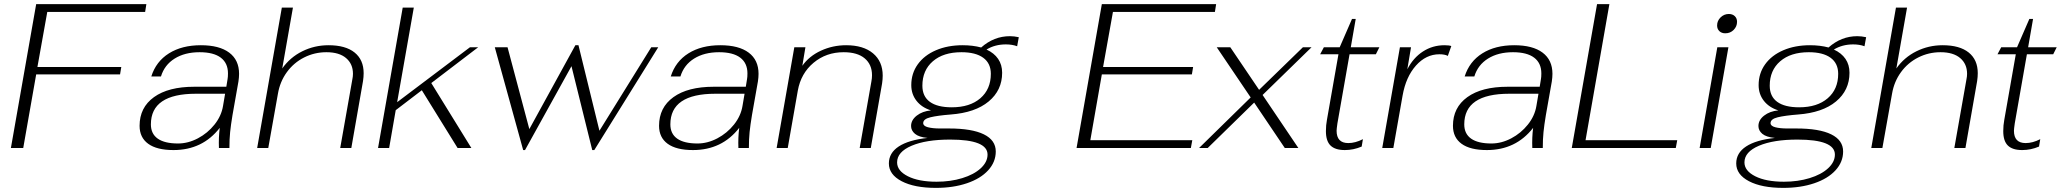

<svg xmlns="http://www.w3.org/2000/svg" viewBox="-20 -720 10025 934"><path d="M156 -700H692L686 -662H210L162 -394H570L564 -358H156L93 0H33Z M659 -108Q659 -197 729 -247.5Q799 -298 925 -298H1081L1087 -335Q1089 -345 1089 -363Q1089 -413 1054 -439.5Q1019 -466 951 -466Q879 -466 829.5 -435Q780 -404 763 -348H716Q739 -421 802 -460.5Q865 -500 957 -500Q1047 -500 1095 -464Q1143 -428 1143 -361Q1143 -344 1140 -324L1111 -160Q1103 -112 1099.5 -77.5Q1096 -43 1096 0H1045Q1043 -51 1049 -98Q965 10 824 10Q743 10 701 -20.5Q659 -51 659 -108ZM1065 -205 1075 -264H933Q714 -264 714 -115Q714 -69 747.5 -45.5Q781 -22 846 -22Q895 -22 942.5 -47Q990 -72 1023.5 -114Q1057 -156 1065 -205Z M1351 -683H1405L1353 -387Q1391 -441 1450.5 -470.5Q1510 -500 1578 -500Q1661 -500 1705 -464.5Q1749 -429 1749 -364Q1749 -346 1746 -326L1689 0H1635L1694 -334Q1697 -348 1697 -361Q1697 -409 1663.5 -437.5Q1630 -466 1568 -466Q1510 -466 1459.5 -440.5Q1409 -415 1375.5 -369Q1342 -323 1332 -264L1285 0H1231Z M2078 -316 2273 0H2206L2032 -281L1905 -184L1873 0H1819L1939 -683H1993L1912 -223L2266 -490H2306Z M2387 -490H2449L2555 -92L2779 -500H2794L2896 -84L3148 -490H3182L2871 10H2861L2760 -398L2534 10H2525Z M3186 -108Q3186 -197 3256 -247.5Q3326 -298 3452 -298H3608L3614 -335Q3616 -345 3616 -363Q3616 -413 3581 -439.5Q3546 -466 3478 -466Q3406 -466 3356.5 -435Q3307 -404 3290 -348H3243Q3266 -421 3329 -460.5Q3392 -500 3484 -500Q3574 -500 3622 -464Q3670 -428 3670 -361Q3670 -344 3667 -324L3638 -160Q3630 -112 3626.5 -77.5Q3623 -43 3623 0H3572Q3570 -51 3576 -98Q3492 10 3351 10Q3270 10 3228 -20.5Q3186 -51 3186 -108ZM3592 -205 3602 -264H3460Q3241 -264 3241 -115Q3241 -69 3274.5 -45.5Q3308 -22 3373 -22Q3422 -22 3469.5 -47Q3517 -72 3550.5 -114Q3584 -156 3592 -205Z M3844 -490H3898L3883 -400Q3916 -447 3973.5 -473.5Q4031 -500 4096 -500Q4180 -500 4227 -460.5Q4274 -421 4274 -352Q4274 -334 4271 -314L4216 0H4162L4219 -324Q4222 -339 4222 -354Q4222 -406 4186.5 -436Q4151 -466 4084 -466Q3999 -466 3937.5 -414.5Q3876 -363 3861 -279L3812 0H3758Z M4936 -539 4928 -495Q4904 -504 4873 -504Q4820 -504 4779 -479Q4816 -462 4835.5 -433.5Q4855 -405 4855 -366Q4855 -281 4789.5 -226.5Q4724 -172 4605 -163Q4541 -158 4506 -149.5Q4471 -141 4471 -121Q4471 -107 4494 -101Q4517 -95 4552 -95H4597Q4708 -95 4766 -66.5Q4824 -38 4824 17Q4824 68 4787 108.5Q4750 149 4683.5 171.5Q4617 194 4533 194Q4428 194 4366 161.5Q4304 129 4304 75Q4304 24 4352 -7.5Q4400 -39 4492 -49Q4450 -53 4431 -69Q4412 -85 4412 -107Q4412 -136 4439.5 -157.5Q4467 -179 4509 -183Q4464 -197 4438.5 -229.5Q4413 -262 4413 -306Q4413 -363 4444.5 -407Q4476 -451 4533 -475.5Q4590 -500 4663 -500Q4712 -500 4753 -489Q4815 -544 4893 -544Q4913 -544 4936 -539ZM4800 -361Q4800 -412 4763 -439Q4726 -466 4657 -466Q4569 -466 4518 -422Q4467 -378 4467 -303Q4467 -251 4503.5 -224.5Q4540 -198 4610 -198Q4698 -198 4749 -242Q4800 -286 4800 -361ZM4344 70Q4344 111 4396.5 137.5Q4449 164 4536 164Q4604 164 4661 146.5Q4718 129 4751 98.5Q4784 68 4784 32Q4784 -41 4602 -41Q4485 -41 4414.5 -11Q4344 19 4344 70Z M5340 -700H5896L5890 -662H5394L5346 -394H5784L5778 -358H5340L5284 -38H5780L5773 0H5217Z M6122 -258 6296 0H6230L6081 -221L5855 0H5813L6064 -246L5899 -490H5965L6105 -283L6318 -490H6360Z M6430 -82Q6430 -111 6435 -137L6491 -456H6402L6420 -490H6497L6557 -628H6575L6551 -490H6690L6673 -456H6545L6486 -120Q6482 -92 6482 -84Q6482 -24 6539 -24Q6573 -24 6610 -43L6604 -7Q6564 10 6522 10Q6475 10 6452.5 -12Q6430 -34 6430 -82Z M6790 -490H6844L6826 -383Q6855 -439 6902 -469.5Q6949 -500 7007 -500Q7029 -500 7040 -496L7023 -448Q7009 -456 6982 -456Q6917 -456 6868 -401Q6819 -346 6803 -255L6758 0H6704Z M7048 -108Q7048 -197 7118 -247.5Q7188 -298 7314 -298H7470L7476 -335Q7478 -345 7478 -363Q7478 -413 7443 -439.5Q7408 -466 7340 -466Q7268 -466 7218.5 -435Q7169 -404 7152 -348H7105Q7128 -421 7191 -460.5Q7254 -500 7346 -500Q7436 -500 7484 -464Q7532 -428 7532 -361Q7532 -344 7529 -324L7500 -160Q7492 -112 7488.5 -77.5Q7485 -43 7485 0H7434Q7432 -51 7438 -98Q7354 10 7213 10Q7132 10 7090 -20.5Q7048 -51 7048 -108ZM7454 -205 7464 -264H7322Q7103 -264 7103 -115Q7103 -69 7136.5 -45.5Q7170 -22 7235 -22Q7284 -22 7331.5 -47Q7379 -72 7412.5 -114Q7446 -156 7454 -205Z M7749 -700H7809L7693 -38H8139L8132 0H7626Z M8333 -596Q8333 -619 8350 -635.5Q8367 -652 8390 -652Q8408 -652 8419 -641.5Q8430 -631 8430 -614Q8430 -591 8413.5 -574.5Q8397 -558 8373 -558Q8355 -558 8344 -568.5Q8333 -579 8333 -596ZM8334 -490H8388L8302 0H8248Z M9058 -539 9050 -495Q9026 -504 8995 -504Q8942 -504 8901 -479Q8938 -462 8957.5 -433.5Q8977 -405 8977 -366Q8977 -281 8911.5 -226.5Q8846 -172 8727 -163Q8663 -158 8628 -149.5Q8593 -141 8593 -121Q8593 -107 8616 -101Q8639 -95 8674 -95H8719Q8830 -95 8888 -66.5Q8946 -38 8946 17Q8946 68 8909 108.5Q8872 149 8805.5 171.5Q8739 194 8655 194Q8550 194 8488 161.5Q8426 129 8426 75Q8426 24 8474 -7.5Q8522 -39 8614 -49Q8572 -53 8553 -69Q8534 -85 8534 -107Q8534 -136 8561.5 -157.5Q8589 -179 8631 -183Q8586 -197 8560.5 -229.5Q8535 -262 8535 -306Q8535 -363 8566.5 -407Q8598 -451 8655 -475.5Q8712 -500 8785 -500Q8834 -500 8875 -489Q8937 -544 9015 -544Q9035 -544 9058 -539ZM8922 -361Q8922 -412 8885 -439Q8848 -466 8779 -466Q8691 -466 8640 -422Q8589 -378 8589 -303Q8589 -251 8625.5 -224.5Q8662 -198 8732 -198Q8820 -198 8871 -242Q8922 -286 8922 -361ZM8466 70Q8466 111 8518.5 137.5Q8571 164 8658 164Q8726 164 8783 146.5Q8840 129 8873 98.5Q8906 68 8906 32Q8906 -41 8724 -41Q8607 -41 8536.5 -11Q8466 19 8466 70Z M9203 -683H9257L9205 -387Q9243 -441 9302.5 -470.5Q9362 -500 9430 -500Q9513 -500 9557 -464.5Q9601 -429 9601 -364Q9601 -346 9598 -326L9541 0H9487L9546 -334Q9549 -348 9549 -361Q9549 -409 9515.5 -437.5Q9482 -466 9420 -466Q9362 -466 9311.5 -440.5Q9261 -415 9227.5 -369Q9194 -323 9184 -264L9137 0H9083Z M9725 -82Q9725 -111 9730 -137L9786 -456H9697L9715 -490H9792L9852 -628H9870L9846 -490H9985L9968 -456H9840L9781 -120Q9777 -92 9777 -84Q9777 -24 9834 -24Q9868 -24 9905 -43L9899 -7Q9859 10 9817 10Q9770 10 9747.5 -12Q9725 -34 9725 -82Z"/></svg>

Font: Fahkwang ExtraLight
Style: Italic
Weight: 275
Italic angle: -10°
Designer: Suppakit Chalermlarp | Katatrad Co.,Ltd.
Foundry: Cadson Demak Co.,Ltd.
Version: Version 1.000; ttfautohint (v1.6)